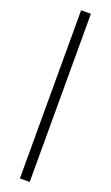

<svg xmlns="http://www.w3.org/2000/svg" viewBox="-189 -787 620 1073"><g transform="rotate(20 120.5 -250.0)"><path d="M91.6 250V-750H149.8V250Z"/></g></svg>

Font: Source Sans Variable
Style: Regular
Weight: 200
Designer: Paul D. Hunt
Foundry: Adobe Systems Incorporated
Version: Version 3.006;hotconv 1.0.111;makeotfexe 2.5.65597